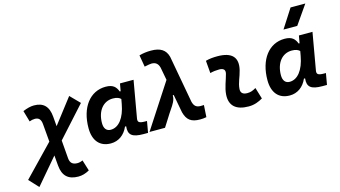

<svg xmlns="http://www.w3.org/2000/svg" viewBox="-186 -1191 3222 1822"><g transform="rotate(-15 1424.5 -280.5)"><path d="M6.3 234.4 221.2 -18.1 230 83.5C238.8 187 292.5 234.4 390.1 234.4C427.7 234.4 462.4 224.6 500 203.1L466.8 96.2C447.8 105 431.2 108.9 414.1 108.9C368.2 108.9 343.8 87.9 339.8 42L325.2 -137.2L593.8 -434.6L502.9 -527.3L313.5 -281.2L305.7 -376.5C297.4 -480 247.6 -527.3 156.2 -527.3C124.5 -527.3 90.3 -519 46.4 -501L78.1 -391.1C96.2 -398.4 113.3 -401.9 132.3 -401.9C168.9 -401.9 189.9 -380.9 193.8 -334.5L209 -157.7L-79.6 141.6Z M986.3 -444.3H977.5C959.5 -490.7 933.1 -522.5 858.9 -522.5C704.1 -522.5 601.1 -387.2 601.1 -184.1C601.1 -60.5 662.6 10.3 770 10.3C845.2 10.3 905.8 -32.7 939.5 -109.4H950.7C941.4 -25.9 979.5 4.9 1090.8 4.9H1135.3L1154.8 -106.9H1136.2C1075.2 -106.9 1063.5 -120.6 1069.3 -154.8L1132.8 -517.6H999.5ZM896.5 -397C936.5 -397 958 -386.7 973.6 -371.6L965.3 -325.7C941.4 -191.9 880.4 -115.2 801.8 -115.2C760.7 -115.2 736.8 -144.5 736.8 -196.3C736.8 -316.9 800.8 -397 896.5 -397Z M1646 9.8C1667.5 9.8 1685.5 8.3 1708.5 3.9L1715.8 -113.3C1700.2 -112.8 1691.4 -112.3 1685.1 -112.3C1642.6 -112.3 1621.1 -129.4 1609.4 -172.9L1524.9 -637.7C1505.9 -709.5 1455.1 -742.2 1363.3 -742.2C1321.3 -742.2 1284.7 -737.3 1247.1 -726.6L1267.1 -610.8C1304.2 -618.7 1326.2 -622.1 1336.9 -622.1C1377 -622.1 1400.4 -603 1411.1 -561.5L1434.6 -436L1150.9 0H1303.2L1379.9 -121.1C1386.2 -131.8 1394 -142.6 1401.4 -153.3C1428.2 -192.4 1456.1 -233.4 1453.6 -277.3L1463.4 -280.3L1497.1 -100.1C1518.1 -22 1558.6 9.8 1646 9.8Z M2229.5 -142.6C2195.8 -123 2175.3 -115.7 2143.1 -115.7C2100.1 -115.7 2078.6 -134.8 2081.1 -172.4C2085.4 -234.9 2113.8 -281.2 2128.9 -345.2C2158.2 -465.3 2101.1 -527.3 1958 -527.3C1919.4 -527.3 1880.9 -524.4 1842.8 -513.7L1853 -390.6C1882.8 -398.4 1912.6 -401.9 1942.4 -401.9C1985.8 -401.9 2003.9 -382.3 1994.1 -345.2C1980 -288.1 1949.2 -222.7 1944.8 -153.3C1938 -46.4 1999 9.8 2124 9.8C2181.2 9.8 2223.1 -8.3 2263.2 -31.2Z M2744.1 -444.3H2735.4C2717.3 -490.7 2690.9 -522.5 2616.7 -522.5C2461.9 -522.5 2358.9 -387.2 2358.9 -184.1C2358.9 -60.5 2420.4 10.3 2527.8 10.3C2603 10.3 2663.6 -32.7 2697.3 -109.4H2708.5C2699.2 -25.9 2737.3 4.9 2848.6 4.9H2893.1L2912.6 -106.9H2894C2833 -106.9 2821.3 -120.6 2827.1 -154.8L2890.6 -517.6H2757.3ZM2654.3 -397C2694.3 -397 2715.8 -386.7 2731.4 -371.6L2723.1 -325.7C2699.2 -191.9 2638.2 -115.2 2559.6 -115.2C2518.6 -115.2 2494.6 -144.5 2494.6 -196.3C2494.6 -316.9 2558.6 -397 2654.3 -397ZM2630.4 -609.4H2765.6L2894.5 -794.9H2749.5Z"/></g></svg>

Font: Cascadia Code
Style: Bold Italic
Weight: 700
Italic angle: -10°
Monospace: yes
Designer: Aaron Bell
Foundry: Saja Typeworks
Version: Version 2404.023